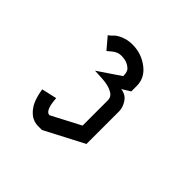

<svg xmlns="http://www.w3.org/2000/svg" viewBox="-100 -882 512 512"><g transform="rotate(45 156.0 -626.0)"><path d="M127.9 -792Q162.1 -792 188.5 -771.5Q213.9 -752 213.9 -721.7V-701.2L190.4 -686.5Q209 -684.6 218.8 -669.9Q228.5 -655.3 228.5 -640.6V-517.6L118.2 -460H103.5Q75.2 -460 56.6 -490.2Q46.9 -506.8 42 -537.1L85 -546.9Q87.9 -502 104.5 -502L186.5 -544.9V-640.6Q186.5 -651.4 177.7 -658.2Q168.9 -664.1 157.7 -667Q146.5 -669.9 134.8 -670.4Q123 -670.9 106.4 -671.9L169.9 -714.8Q169.9 -732.4 162.1 -738.3Q149.4 -750 127.9 -750Q114.3 -750 102.5 -740.2L90.8 -730.5L63.5 -762.7Q70.3 -767.6 76.2 -773.9Q82 -780.3 96.2 -786.1Q110.4 -792 127.9 -792Z"/></g></svg>

Font: wanta
Style: Medium
Weight: 500
Version: Version 0.91